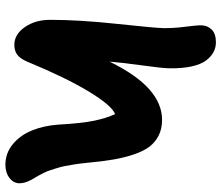

<svg xmlns="http://www.w3.org/2000/svg" viewBox="-76 -704 844 733"><g transform="rotate(90 346.5 -337.0)"><path d="M150.9 30.8Q110.8 30.8 83 -9.3Q55.2 -49.3 55.2 -106Q55.2 -217.3 70.6 -360.6Q85.9 -503.9 86.9 -538.1Q87.4 -578.1 81.5 -622.6Q75.7 -667 76.2 -684.1Q77.1 -707.5 92.8 -723.1Q108.4 -738.8 141.1 -738.8Q160.6 -738.8 177.7 -730Q194.8 -721.2 210 -701.7Q225.1 -682.1 233.2 -645.5Q241.2 -608.9 240.2 -559.1Q239.3 -529.8 229 -456.1Q218.8 -382.3 214.8 -333Q265.6 -436 320.6 -484.6Q375.5 -533.2 437 -533.2Q471.2 -533.2 496.8 -520.3Q522.5 -507.3 539.6 -484.9Q556.6 -462.4 569.1 -425.3Q581.5 -388.2 588.6 -346.7Q595.7 -305.2 601.1 -247.1Q603.5 -222.2 606.9 -200Q610.4 -177.7 613.5 -161.9Q616.7 -146 622.1 -129.2Q627.4 -112.3 630.4 -103.3Q633.3 -94.2 640.1 -80.6Q647 -66.9 649.2 -63Q651.4 -59.1 658.7 -46.6Q666 -34.2 667 -32.2Q679.2 -8.8 679.2 11.2Q679.2 33.7 658.9 49.3Q638.7 64.9 608.9 64.9Q564.5 64.9 530.3 36.9Q496.1 8.8 477.5 -36.6Q459 -82 455.1 -139.2Q450.2 -226.6 440.4 -273.7Q430.7 -320.8 415 -354Q381.8 -340.8 328.6 -252.9Q275.4 -165 214.8 -18.1Q202.6 9.8 187.5 20.3Q172.4 30.8 150.9 30.8Z"/></g></svg>

Font: Shantell Sans Irregular Bouncy
Style: Bold
Weight: 700
Designer: Stephen Nixon, Anya Danilova, Shantell Martin
Foundry: Arrow Type
Version: Version 1.006;[9816181b4]